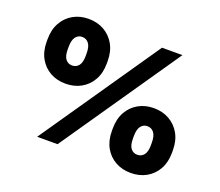

<svg xmlns="http://www.w3.org/2000/svg" viewBox="-123 -916 1265 1105"><g transform="rotate(20 509.0 -363.5)"><path d="M772.5 11.7Q719.7 11.7 678.2 -11.5Q636.7 -34.7 612.8 -77.4Q588.9 -120.1 588.9 -178.7V-193.4Q588.9 -252.4 612.8 -295.2Q636.7 -337.9 678.2 -361.3Q719.7 -384.8 772.5 -384.8Q825.7 -384.8 867.2 -361.3Q908.7 -337.9 932.9 -295.2Q957 -252.4 957 -193.4V-178.7Q957 -120.1 932.9 -77.4Q908.7 -34.7 867.2 -11.5Q825.7 11.7 772.5 11.7ZM244.1 -342.8Q191.4 -342.8 149.9 -366Q108.4 -389.2 84.5 -431.9Q60.5 -474.6 60.5 -533.2V-547.9Q60.5 -606.9 84.5 -649.7Q108.4 -692.4 149.9 -715.8Q191.4 -739.3 244.1 -739.3Q297.4 -739.3 338.9 -715.8Q380.4 -692.4 404.5 -649.7Q428.7 -606.9 428.7 -547.9V-533.2Q428.7 -474.6 404.5 -431.9Q380.4 -389.2 338.9 -366Q297.4 -342.8 244.1 -342.8ZM196.3 0 696.3 -727.5H821.3L321.3 0ZM244.1 -454.1Q269 -454.1 284.4 -472.9Q299.8 -491.7 299.8 -533.2V-547.9Q299.8 -589.8 284.4 -609.4Q269 -628.9 244.1 -628.9Q219.7 -628.9 204.6 -609.4Q189.5 -589.8 189.5 -547.9V-533.2Q189.5 -491.7 204.6 -472.9Q219.7 -454.1 244.1 -454.1ZM772.5 -99.6Q797.4 -99.6 812.7 -118.4Q828.1 -137.2 828.1 -178.7V-193.4Q828.1 -235.4 812.7 -254.9Q797.4 -274.4 772.5 -274.4Q748 -274.4 732.9 -254.9Q717.8 -235.4 717.8 -193.4V-178.7Q717.8 -137.2 732.9 -118.4Q748 -99.6 772.5 -99.6Z"/></g></svg>

Font: Inter Display Black
Style: Regular
Weight: 900
Designer: Rasmus Andersson
Foundry: rsms
Version: Version 4.000;git-a52131595